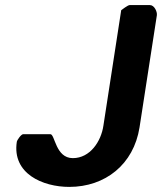

<svg xmlns="http://www.w3.org/2000/svg" viewBox="-20 -727 636 754"><path d="M456 -687 386 -233C377 -172 334 -106 266 -106C198 -106 196 -200 178 -200H71C63 -200 47 -177 46 -170C27 -45 148 7 252 7C393 7 505 -81 528 -227L596 -667C598 -681 586 -707 569 -707H489C482 -707 459 -689 456 -687Z"/></svg>

Font: Asimov Print
Style: CIt
Weight: 500
Designer: Google
Version: Version 2.000980: 2014